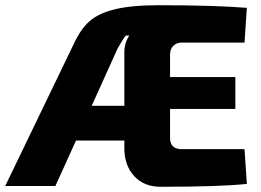

<svg xmlns="http://www.w3.org/2000/svg" viewBox="-34 -712 998 735"><path d="M902 -141 911 -8Q809 3 581 3Q517 3 479.5 -38Q442 -79 442 -145V-174H257L178 0H-14L249 -545Q275 -601 309 -631Q343 -661 406 -676.5Q469 -692 574 -692Q784 -692 911 -682L902 -549H662Q642 -549 629.5 -536.5Q617 -524 617 -505V-417H867V-295H617V-184Q617 -141 662 -141ZM442 -307V-512Q442 -547 461 -576H448Q438 -565 417 -528L317 -307Z"/></svg>

Font: Ezarion Extra Bold
Style: Regular
Weight: 800
Designer: Natanael Gama
Version: Version 1.001;PS 001.001;hotconv 1.0.70;makeotf.lib2.5.58329